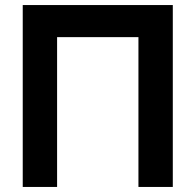

<svg xmlns="http://www.w3.org/2000/svg" viewBox="-20 -740 774 760"><path d="M70 0H206V-593H528V0H664V-720H70Z"/></svg>

Font: Eudonet ExtraBold
Style: Regular
Weight: 800
Designer: Mikhail Sharanda
Foundry: Mikhail Sharanda
Version: Version 4.503;Glyphs 3.1.2 (3151)